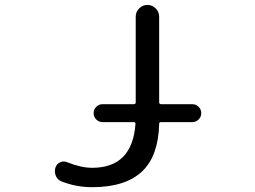

<svg xmlns="http://www.w3.org/2000/svg" viewBox="-20 -775 1040 784"><path d="M399.4 -276.4Q383.8 -276.4 373 -287.1Q362.3 -297.9 362.3 -313Q362.3 -328.1 373 -338.9Q383.8 -349.6 399.4 -349.6H526.4Q534.2 -349.6 534.2 -357.4V-707Q534.2 -726.6 548.3 -740.7Q562.5 -754.9 582 -754.9Q601.6 -754.9 615.7 -740.7Q629.9 -726.6 629.9 -707V-357.4Q629.9 -349.6 637.7 -349.6H764.6Q780.3 -349.6 791 -338.9Q801.8 -328.1 801.8 -313Q801.8 -297.9 791 -287.1Q780.3 -276.4 764.6 -276.4H637.7Q629.9 -276.4 629.9 -269.5Q627 -139.6 561.5 -76.2Q493.2 -10.7 356.4 -10.7Q291 -10.7 231.4 -34.2Q215.8 -40 208 -56.6Q204.1 -66.4 204.1 -76.2Q204.1 -83 206.1 -89.8Q210.9 -105.5 225.6 -112.3Q240.2 -119.1 254.9 -112.3Q311.5 -89.8 356.4 -89.8Q520.5 -89.8 533.2 -269.5Q533.2 -276.4 526.4 -276.4Z"/></svg>

Font: Rounded Mgen+ 2m regular
Style: Regular
Weight: 400
Designer: [Source Han Sans]
Ryoko NISHIZUKA  (kana & ideographs); Paul D. Hunt (Latin, Greek & Cyrillic); Wenlong ZHANG  (bopomofo
Version: Version 1.059.20150602